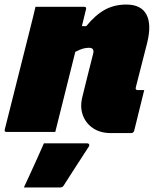

<svg xmlns="http://www.w3.org/2000/svg" viewBox="-63 -580 683 844"><path d="M93 -550H307Q318 -550 315 -539Q306 -503 297 -465H316Q357 -515 398.5 -537.5Q440 -560 492 -560Q557 -560 580.5 -516.5Q604 -473 584 -392Q572 -343 559 -294Q546 -245 534 -196Q532 -190 535 -187Q537 -184 542 -184H571Q560 -140 549 -95Q538 -50 527 -6Q524 5 513 5H424Q378 5 346 -16.5Q314 -38 301 -74Q288 -110 299 -154Q310 -197 321.5 -245Q333 -293 346 -342Q354 -370 328 -370Q315 -370 301 -366Q287 -362 268 -352Q246 -264 224 -176Q202 -88 180 0H-34Q-45 0 -42 -11L69 -452Q76 -479 82 -504Q88 -529 93 -550ZM130 50H320Q326 50 328.5 54.5Q331 59 327 65Q307 96 290 122Q273 148 256 174.5Q239 201 218 234Q216 238 212 241Q208 244 201 244H42Q59 208 72.5 178Q86 148 100 117.5Q114 87 130 50Z"/></svg>

Font: Recursive Mn Lnr St XBk
Style: Italic
Weight: 1000
Italic angle: -15°
Monospace: yes
Version: Version 1.079;hotconv 1.0.112;makeotfexe 2.5.65598; ttfautoh